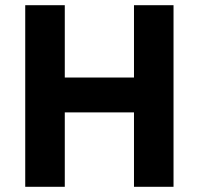

<svg xmlns="http://www.w3.org/2000/svg" viewBox="-20 -718 764 738"><path d="M495 -286H229V0H77V-698H229V-420H495V-698H647V0H495Z"/></svg>

Font: IBMPlexSans-Bold
Style: Bold
Weight: 700
Designer: Mike Abbink, Paul van der Laan, Pieter van Rosmalen
Foundry: Bold Monday
Version: Version 3.1